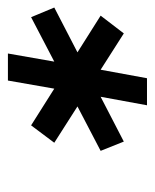

<svg xmlns="http://www.w3.org/2000/svg" viewBox="28 -768 400 497"><g transform="rotate(-90 228.5 -520.0)"><path d="M152 -640 247 -580 268 -700H338L317 -580L432 -640L457 -580L341 -520L436 -460L390 -400L296 -460L274 -340H204L226 -460L110 -400L86 -460L201 -520L107 -580Z"/></g></svg>

Font: Scada
Style: Italic
Weight: 400
Italic angle: -10°
Designer: Jovanny Lemonad
Foundry: Jovanny Lemonad
Version: Version 4.100;PS 004.100;hotconv 1.0.88;makeotf.lib2.5.64775